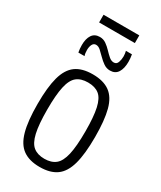

<svg xmlns="http://www.w3.org/2000/svg" viewBox="-212 -912 834 995"><g transform="rotate(30 205.0 -414.5)"><path d="M33 -268Q33 -368 49.5 -428.5Q66 -489 103.5 -516.5Q141 -544 205 -544Q269 -544 307 -516.5Q345 -489 361 -428.5Q377 -368 377 -268Q377 -166 360 -105Q343 -44 305.5 -17Q268 10 205 10Q143 10 105 -17Q67 -44 50 -105Q33 -166 33 -268ZM91 -268Q91 -179 102.5 -129Q114 -79 139 -59Q164 -39 205 -39Q246 -39 271 -59Q296 -79 307.5 -129Q319 -179 319 -268Q319 -355 308 -405Q297 -455 272 -475Q247 -495 205 -495Q163 -495 138 -475Q113 -455 102 -405Q91 -355 91 -268ZM83 -604Q79 -625 79 -647Q79 -685 94 -707.5Q109 -730 140 -730Q161 -730 178 -718Q195 -706 209.5 -690.5Q224 -675 238 -663Q252 -651 267 -651Q284 -651 290 -668Q296 -685 296 -703Q296 -719 292 -735H328Q332 -713 332 -692Q332 -652 317 -628.5Q302 -605 271 -605Q250 -605 232.5 -617Q215 -629 199.5 -645Q184 -661 170.5 -673Q157 -685 143 -685Q129 -685 122 -671.5Q115 -658 115 -638Q115 -617 120 -604ZM98 -793V-839H312V-793Z"/></g></svg>

Font: Georama SemiCondensed Light
Style: Regular
Weight: 300
Width: 4
Designer: Jean-Baptiste Levee
Foundry: Production Type
Version: Version 1.000